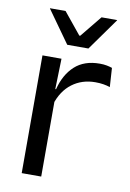

<svg xmlns="http://www.w3.org/2000/svg" viewBox="-80 -733 532 784"><g transform="rotate(10 186.5 -341.5)"><path d="M143.2 -298.3 124.7 -360.9 144.7 -361.9Q160.4 -424 199.4 -459.8Q238.4 -495.6 302.9 -495.6Q319.2 -495.6 331.9 -493.1Q344.6 -490.6 354.4 -487.2L359.4 -408.3Q347.2 -412.7 331.8 -415.2Q316.4 -417.7 298.2 -417.7Q243 -417.7 202.2 -387.1Q161.5 -356.6 143.2 -298.3ZM66.1 0V-488.2H145L141 -344L147 -338V0ZM158.2 -548.4 63 -681.9V-683.1H127.5L200.2 -593.9H204L276.7 -683.1H341.3V-681.9L246 -548.4Z"/></g></svg>

Font: Anek Latin Medium
Style: Regular
Weight: 500
Designer: Yesha Goshar
Foundry: Ek Type
Version: Version 1.003